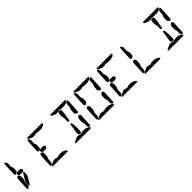

<svg xmlns="http://www.w3.org/2000/svg" viewBox="369 -2286 3811 3811"><g transform="rotate(-45 2275.0 -380.0)"><path d="M3 -45 16 -315Q18 -340 42 -352Q49 -355 55 -355Q77 -355 90 -328Q96 -316 96 -305L92 -225Q91 -210 76 -183Q71 -172 70 -165L66 -80Q64 -55 34 -35Q25 -30 21 -30Q6 -33 3 -45ZM24 -440 36 -690Q40 -728 53 -730Q64 -730 81 -703Q93 -684 93 -670L89 -590Q89 -576 102 -549Q109 -534 109 -520L106 -460Q104 -428 76 -411Q65 -405 55 -405Q32 -405 25 -431Q24 -435 24 -440ZM165 -340H119Q88 -340 73 -364Q69 -373 69 -380Q69 -404 96 -416Q107 -420 117 -420H167Q198 -420 211 -395Q215 -387 215 -380Q215 -357 187 -345Q176 -340 165 -340ZM72 -80 75 -145Q77 -168 93 -191Q96 -195 98 -198L163 -308Q165 -310 168 -315Q185 -337 196 -338Q202 -337 203 -318L198 -240Q198 -236 197 -233Q196 -230 195.5 -227Q195 -224 194 -221.5Q193 -219 192 -217Q191 -215 190 -213.5Q189 -212 188.5 -211Q188 -210 187 -209L186 -208L111 -80Q100 -61 83 -60Q73 -61 72 -80ZM194 -420Q188 -420 194 -420Z M730 -760H1120Q1144 -759 1145 -748Q1145 -734 1119 -711Q1110 -703 1105 -702H1090Q1081 -702 1067 -692Q1060 -688 1055 -688H950Q942 -688 926 -696Q918 -700 910 -700Q900 -700 878 -690Q873 -688 870 -688H810Q801 -688 780 -702Q769 -710 760 -710Q732 -710 717 -743Q715 -748 715 -750Q717 -759 730 -760ZM674 -440 686 -690Q690 -728 703 -730Q714 -730 731 -703Q743 -684 743 -670L739 -590Q739 -576 752 -549Q759 -534 759 -520L756 -460Q754 -428 726 -411Q715 -405 705 -405Q682 -405 675 -431Q674 -435 674 -440ZM653 -45 666 -315Q668 -340 692 -352Q699 -355 705 -355Q727 -355 740 -328Q746 -316 746 -305L742 -225Q741 -210 726 -183Q721 -172 720 -165L716 -80Q714 -55 684 -35Q675 -30 671 -30Q656 -33 653 -45ZM1090 0H685Q671 -1 670 -10Q670 -13 687 -29Q689 -31 690 -32Q713 -50 730 -50Q738 -50 763 -66Q778 -75 790 -75H810Q829 -75 856 -64Q868 -60 880 -60Q895 -60 915 -71Q923 -75 930 -75H1000Q1025 -75 1052 -58Q1057 -55 1060 -55Q1075 -55 1090 -40Q1109 -20 1110 -10Q1107 -2 1090 0ZM815 -340H769Q738 -340 723 -364Q719 -373 719 -380Q719 -404 746 -416Q757 -420 767 -420H817Q848 -420 861 -395Q865 -387 865 -380Q865 -357 837 -345Q826 -340 815 -340Z M1740 0H1335Q1321 -1 1320 -10Q1320 -13 1337 -29Q1339 -31 1340 -32Q1363 -50 1380 -50Q1388 -50 1413 -66Q1428 -75 1440 -75H1460Q1479 -75 1506 -64Q1518 -60 1530 -60Q1545 -60 1565 -71Q1573 -75 1580 -75H1650Q1675 -75 1702 -58Q1707 -55 1710 -55Q1725 -55 1740 -40Q1759 -20 1760 -10Q1757 -2 1740 0ZM1724 -90 1727 -150Q1727 -160 1715 -194Q1710 -209 1710 -220L1714 -300Q1716 -333 1752 -351Q1760 -355 1765 -355Q1782 -355 1793 -329Q1797 -319 1797 -310L1784 -60Q1781 -41 1768 -40Q1743 -40 1729 -70Q1724 -81 1724 -90ZM1724 -450 1728 -535Q1729 -542 1744 -573Q1751 -589 1752 -600L1755 -680Q1757 -699 1793 -720Q1801 -725 1805 -725Q1815 -725 1818 -706Q1819 -703 1819 -700L1803 -420Q1802 -405 1780 -401Q1775 -400 1771 -400Q1759 -400 1738 -424Q1724 -439 1724 -450ZM1380 -760H1770Q1794 -759 1795 -748Q1795 -734 1769 -711Q1760 -703 1755 -702H1740Q1731 -702 1717 -692Q1710 -688 1705 -688H1600Q1592 -688 1576 -696Q1568 -700 1560 -700Q1550 -700 1528 -690Q1523 -688 1520 -688H1460Q1451 -688 1430 -702Q1419 -710 1410 -710Q1382 -710 1367 -743Q1365 -748 1365 -750Q1367 -759 1380 -760ZM1525 -70Q1505 -70 1490 -95Q1485 -104 1485 -110L1488 -170Q1489 -188 1501 -222Q1505 -235 1505 -250L1507 -280Q1510 -343 1529 -349Q1532 -350 1535 -350Q1553 -350 1559 -294Q1560 -286 1560 -280Q1560 -268 1562 -244Q1565 -215 1565 -200L1562 -110Q1561 -83 1538 -73Q1531 -70 1525 -70ZM1542 -400Q1528 -400 1519 -420Q1516 -426 1516 -430L1520 -500Q1520 -510 1510 -551Q1505 -570 1505 -585L1509 -650Q1511 -675 1541 -687Q1549 -690 1555 -690Q1575 -690 1586 -671Q1590 -663 1590 -655L1583 -540Q1583 -537 1572 -499Q1568 -483 1567 -470L1565 -435Q1563 -413 1549 -403Q1545 -400 1542 -400Z M1953 -45 1966 -315Q1968 -340 1992 -352Q1999 -355 2005 -355Q2027 -355 2040 -328Q2046 -316 2046 -305L2042 -225Q2041 -210 2026 -183Q2021 -172 2020 -165L2016 -80Q2014 -55 1984 -35Q1975 -30 1971 -30Q1956 -33 1953 -45ZM2390 0H1985Q1971 -1 1970 -10Q1970 -13 1987 -29Q1989 -31 1990 -32Q2013 -50 2030 -50Q2038 -50 2063 -66Q2078 -75 2090 -75H2110Q2129 -75 2156 -64Q2168 -60 2180 -60Q2195 -60 2215 -71Q2223 -75 2230 -75H2300Q2325 -75 2352 -58Q2357 -55 2360 -55Q2375 -55 2390 -40Q2409 -20 2410 -10Q2407 -2 2390 0ZM2374 -90 2377 -150Q2377 -160 2365 -194Q2360 -209 2360 -220L2364 -300Q2366 -333 2402 -351Q2410 -355 2415 -355Q2432 -355 2443 -329Q2447 -319 2447 -310L2434 -60Q2431 -41 2418 -40Q2393 -40 2379 -70Q2374 -81 2374 -90ZM2374 -450 2378 -535Q2379 -542 2394 -573Q2401 -589 2402 -600L2405 -680Q2407 -699 2443 -720Q2451 -725 2455 -725Q2465 -725 2468 -706Q2469 -703 2469 -700L2453 -420Q2452 -405 2430 -401Q2425 -400 2421 -400Q2409 -400 2388 -424Q2374 -439 2374 -450ZM2030 -760H2420Q2444 -759 2445 -748Q2445 -734 2419 -711Q2410 -703 2405 -702H2390Q2381 -702 2367 -692Q2360 -688 2355 -688H2250Q2242 -688 2226 -696Q2218 -700 2210 -700Q2200 -700 2178 -690Q2173 -688 2170 -688H2110Q2101 -688 2080 -702Q2069 -710 2060 -710Q2032 -710 2017 -743Q2015 -748 2015 -750Q2017 -759 2030 -760ZM1974 -440 1986 -690Q1990 -728 2003 -730Q2014 -730 2031 -703Q2043 -684 2043 -670L2039 -590Q2039 -576 2052 -549Q2059 -534 2059 -520L2056 -460Q2054 -428 2026 -411Q2015 -405 2005 -405Q1982 -405 1975 -431Q1974 -435 1974 -440Z M2680 -760H3070Q3094 -759 3095 -748Q3095 -734 3069 -711Q3060 -703 3055 -702H3040Q3031 -702 3017 -692Q3010 -688 3005 -688H2900Q2892 -688 2876 -696Q2868 -700 2860 -700Q2850 -700 2828 -690Q2823 -688 2820 -688H2760Q2751 -688 2730 -702Q2719 -710 2710 -710Q2682 -710 2667 -743Q2665 -748 2665 -750Q2667 -759 2680 -760ZM2624 -440 2636 -690Q2640 -728 2653 -730Q2664 -730 2681 -703Q2693 -684 2693 -670L2689 -590Q2689 -576 2702 -549Q2709 -534 2709 -520L2706 -460Q2704 -428 2676 -411Q2665 -405 2655 -405Q2632 -405 2625 -431Q2624 -435 2624 -440ZM2603 -45 2616 -315Q2618 -340 2642 -352Q2649 -355 2655 -355Q2677 -355 2690 -328Q2696 -316 2696 -305L2692 -225Q2691 -210 2676 -183Q2671 -172 2670 -165L2666 -80Q2664 -55 2634 -35Q2625 -30 2621 -30Q2606 -33 2603 -45ZM3040 0H2635Q2621 -1 2620 -10Q2620 -13 2637 -29Q2639 -31 2640 -32Q2663 -50 2680 -50Q2688 -50 2713 -66Q2728 -75 2740 -75H2760Q2779 -75 2806 -64Q2818 -60 2830 -60Q2845 -60 2865 -71Q2873 -75 2880 -75H2950Q2975 -75 3002 -58Q3007 -55 3010 -55Q3025 -55 3040 -40Q3059 -20 3060 -10Q3057 -2 3040 0ZM2765 -340H2719Q2688 -340 2673 -364Q2669 -373 2669 -380Q2669 -404 2696 -416Q2707 -420 2717 -420H2767Q2798 -420 2811 -395Q2815 -387 2815 -380Q2815 -357 2787 -345Q2776 -340 2765 -340Z M3274 -440 3286 -690Q3290 -728 3303 -730Q3314 -730 3331 -703Q3343 -684 3343 -670L3339 -590Q3339 -576 3352 -549Q3359 -534 3359 -520L3356 -460Q3354 -428 3326 -411Q3315 -405 3305 -405Q3282 -405 3275 -431Q3274 -435 3274 -440ZM3253 -45 3266 -315Q3268 -340 3292 -352Q3299 -355 3305 -355Q3327 -355 3340 -328Q3346 -316 3346 -305L3342 -225Q3341 -210 3326 -183Q3321 -172 3320 -165L3316 -80Q3314 -55 3284 -35Q3275 -30 3271 -30Q3256 -33 3253 -45ZM3690 0H3285Q3271 -1 3270 -10Q3270 -13 3287 -29Q3289 -31 3290 -32Q3313 -50 3330 -50Q3338 -50 3363 -66Q3378 -75 3390 -75H3410Q3429 -75 3456 -64Q3468 -60 3480 -60Q3495 -60 3515 -71Q3523 -75 3530 -75H3600Q3625 -75 3652 -58Q3657 -55 3660 -55Q3675 -55 3690 -40Q3709 -20 3710 -10Q3707 -2 3690 0Z M4340 0H3935Q3921 -1 3920 -10Q3920 -13 3937 -29Q3939 -31 3940 -32Q3963 -50 3980 -50Q3988 -50 4013 -66Q4028 -75 4040 -75H4060Q4079 -75 4106 -64Q4118 -60 4130 -60Q4145 -60 4165 -71Q4173 -75 4180 -75H4250Q4275 -75 4302 -58Q4307 -55 4310 -55Q4325 -55 4340 -40Q4359 -20 4360 -10Q4357 -2 4340 0ZM4324 -90 4327 -150Q4327 -160 4315 -194Q4310 -209 4310 -220L4314 -300Q4316 -333 4352 -351Q4360 -355 4365 -355Q4382 -355 4393 -329Q4397 -319 4397 -310L4384 -60Q4381 -41 4368 -40Q4343 -40 4329 -70Q4324 -81 4324 -90ZM4324 -450 4328 -535Q4329 -542 4344 -573Q4351 -589 4352 -600L4355 -680Q4357 -699 4393 -720Q4401 -725 4405 -725Q4415 -725 4418 -706Q4419 -703 4419 -700L4403 -420Q4402 -405 4380 -401Q4375 -400 4371 -400Q4359 -400 4338 -424Q4324 -439 4324 -450ZM3980 -760H4370Q4394 -759 4395 -748Q4395 -734 4369 -711Q4360 -703 4355 -702H4340Q4331 -702 4317 -692Q4310 -688 4305 -688H4200Q4192 -688 4176 -696Q4168 -700 4160 -700Q4150 -700 4128 -690Q4123 -688 4120 -688H4060Q4051 -688 4030 -702Q4019 -710 4010 -710Q3982 -710 3967 -743Q3965 -748 3965 -750Q3967 -759 3980 -760ZM4125 -70Q4105 -70 4090 -95Q4085 -104 4085 -110L4088 -170Q4089 -188 4101 -222Q4105 -235 4105 -250L4107 -280Q4110 -343 4129 -349Q4132 -350 4135 -350Q4153 -350 4159 -294Q4160 -286 4160 -280Q4160 -268 4162 -244Q4165 -215 4165 -200L4162 -110Q4161 -83 4138 -73Q4131 -70 4125 -70ZM4142 -400Q4128 -400 4119 -420Q4116 -426 4116 -430L4120 -500Q4120 -510 4110 -551Q4105 -570 4105 -585L4109 -650Q4111 -675 4141 -687Q4149 -690 4155 -690Q4175 -690 4186 -671Q4190 -663 4190 -655L4183 -540Q4183 -537 4172 -499Q4168 -483 4167 -470L4165 -435Q4163 -413 4149 -403Q4145 -400 4142 -400Z"/></g></svg>

Font: Segment14
Style: Regular
Weight: 400
Monospace: yes
Designer: Paul Flo Williams
Foundry: His Deeds Are Dust
Version: Version 1.002